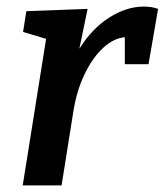

<svg xmlns="http://www.w3.org/2000/svg" viewBox="-20 -563 500 583"><path d="M460 -536 431 -368H359V-450Q325 -447 293 -417.5Q261 -388 236.5 -337Q212 -286 202 -220L167 0H49L120 -445L50 -466L60 -529L246 -536L221 -415Q259 -476 311.5 -509.5Q364 -543 416 -543Q442 -543 460 -536Z"/></svg>

Font: Bitter Pro SemiBold
Style: Italic
Weight: 600
Italic angle: -9°
Designer: Sol Matas, and Bitter project Authors
Foundry: Sol Matas
Version: Version 1.010